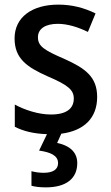

<svg xmlns="http://www.w3.org/2000/svg" viewBox="-20 -570 480 830"><path d="M314 135C314 84 276 58 227 48L245 8C344 -5 400 -60 400 -151C400 -238 348 -275 259 -315C171 -353 144 -370 144 -409C144 -445 175 -467 230 -467C273 -467 319 -452 360 -432L393 -512C344 -536 292 -550 232 -550C119 -550 43 -496 43 -404C43 -317 96 -280 186 -240C275 -202 299 -181 299 -144C299 -101 268 -75 200 -75C146 -75 86 -95 44 -118V-22C81 -3 125 8 183 10L149 81C198 88 231 102 231 135C231 163 209 177 168 177C150 177 130 174 116 170V233C130 237 152 240 178 240C266 240 314 202 314 135Z"/></svg>

Font: Noto Sans Bengali SemiCondensed Medium
Style: Regular
Weight: 500
Width: 4
Designer: Joana Ranito - Universal Thirst; Jelle Bosma - Monotype Design Team
Foundry: Universal Thirst ehf.
Version: Version 3.000